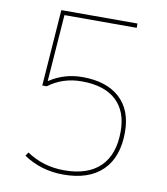

<svg xmlns="http://www.w3.org/2000/svg" viewBox="-83 -800 766 879"><g transform="rotate(10 300.0 -360.0)"><path d="M85 -45 96 -62Q173 -10 270 -10Q380 -10 437.5 -66Q495 -122 495 -230Q495 -324 440 -374.5Q385 -425 280 -425Q192 -425 126 -375H105L131 -730H485V-710H149L126 -400H128Q196 -445 280 -445Q392 -445 453.5 -389Q515 -333 515 -230Q515 -114 452 -52Q389 10 270 10Q167 10 85 -45Z"/></g></svg>

Font: Mplus 1p Thin
Style: Regular
Weight: 250
Version: Version 1.061